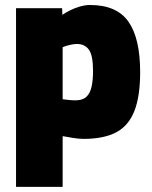

<svg xmlns="http://www.w3.org/2000/svg" viewBox="-20 -535 598 757"><path d="M43.2 201.7V-502.8H224.9L226 -476.3Q238.3 -485.3 256.4 -494.3Q274.4 -503.3 295.2 -509.3Q315.9 -515.3 335 -515.3Q440.1 -515.3 486.3 -449.7Q532.6 -384 532.6 -250.7Q532.6 -155.2 509.8 -97.2Q487 -39.2 438.1 -13.3Q389.2 12.6 309.4 12.6Q291.1 12.6 267.1 8.7Q243.1 4.9 227 1.8V201.7ZM277.3 -139.4Q305.7 -139.4 320.5 -153.2Q335.3 -167.1 341 -192.9Q346.8 -218.7 346.8 -255.1Q346.8 -316.7 330.5 -339.1Q314.1 -361.6 283.6 -361.6Q275.2 -361.6 264.5 -359.7Q253.8 -357.8 244 -354.9Q234.2 -352.1 227 -348.8V-143.7Q236 -142.3 250.5 -140.9Q265.1 -139.4 277.3 -139.4Z"/></svg>

Font: Titillium Web SemiBold
Style: Regular
Weight: 600
Designer: Mohamed Gaber, Accademia di Belle Arti di Urbino
Foundry: Kief Type Foundry, Accademia di Belle Arti di Urbino
Version: Version 3.000; ttfautohint (v1.8.4)